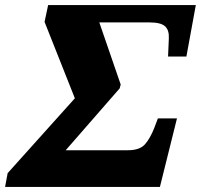

<svg xmlns="http://www.w3.org/2000/svg" viewBox="-62 -734 789 754"><path d="M-42 0 -32 -54 232 -348 113 -648 127 -714H707L670 -512H598L601 -582Q603 -615 586.5 -630.5Q570 -646 525 -646H328L412 -402L408 -387L196 -144H440Q487 -144 507.5 -167.5Q528 -191 544 -232L558 -269H633L566 0Z"/></svg>

Font: Noto Serif Black
Style: Italic
Weight: 900
Italic angle: -12°
Designer: Monotype Design Team
Foundry: Monotype Imaging Inc.
Version: Version 2.013